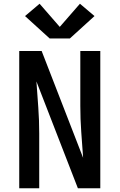

<svg xmlns="http://www.w3.org/2000/svg" viewBox="-20 -1008 640 1028"><path d="M83 0V-735H203L425 -163Q420 -233 415 -302Q410 -371 410 -441V-735H517V0H397L175 -572Q180 -502 185 -433Q190 -364 190 -294V0ZM354 -802H246L114 -922L192 -988L300 -864L408 -988L486 -922Z"/></svg>

Font: Iosevka Custom SmBdEx
Style: Regular
Weight: 600
Width: 7
Monospace: yes
Designer: Belleve Invis
Foundry: Belleve Invis
Version: Version 11.2.4; ttfautohint (v1.8.4)